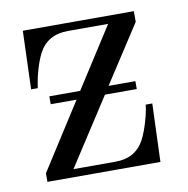

<svg xmlns="http://www.w3.org/2000/svg" viewBox="-59 -514 559 572"><g transform="rotate(-10 220.0 -228.0)"><path d="M89.8 -226.1V-250H183.1L299.8 -432.1H178.2Q116.2 -432.1 89.8 -381.8Q79.1 -360.4 71.8 -335Q64.5 -309.6 62.5 -294.9L60.1 -279.8H40L45.9 -456.1H381.8V-423.8L269 -250H350.1V-226.1H253.9L123 -23.9H250Q311.5 -23.9 337.9 -74.2Q348.6 -95.7 356.2 -121.1Q363.8 -146.5 366.2 -161.1L368.2 -175.8H388.2L381.8 0H40V-25.9L168 -226.1Z"/></g></svg>

Font: Flanker Steampunk
Style: Regular
Weight: 400
Designer: Alexey Kryukov, Leonardo Di Lena
Foundry: Alexey Kryukov, Leonardo Di Lena
Version: 1.210